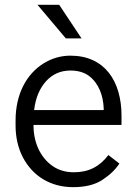

<svg xmlns="http://www.w3.org/2000/svg" viewBox="-20 -770 564 800"><path d="M284.7 9.8C334.5 9.8 375 0 405.8 -20C436.5 -40 460.4 -62.5 477.5 -88.4L431.6 -124C396 -77.1 351.1 -52.2 288.1 -52.2C253.4 -52.2 223.6 -61 198.7 -78.6C148.4 -113.8 119.6 -175.8 119.6 -247.6V-249.5H486.3V-287.6C486.3 -432.1 416 -538.1 273.4 -538.1C233.9 -538.1 196.3 -527.3 161.6 -505.9C91.8 -462.4 44.9 -379.9 44.9 -268.1V-247.6C44.9 -197.8 55.2 -153.3 75.2 -114.7C115.7 -37.1 189.5 9.8 284.7 9.8ZM273.4 -476.1C305.2 -476.1 331.5 -468.3 351.6 -453.1C391.6 -422.4 410.2 -371.1 412.1 -318.4V-311.5H122.1C128.4 -362.8 145.5 -402.8 172.4 -432.1C199.2 -461.4 232.9 -476.1 273.4 -476.1ZM136.2 -750 254.4 -609.9H319.8L226.6 -750Z"/></svg>

Font: Vazirmatn Light
Style: Regular
Weight: 300
Designer: Saber Rastikerdar
Foundry: Saber Rastikerdar
Version: Version 33.003